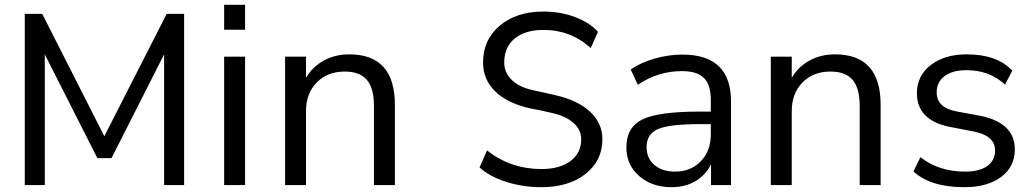

<svg xmlns="http://www.w3.org/2000/svg" viewBox="-20 -777 4331 806"><path d="M84 0V-718.8H157.2L418 -205.1L679.7 -718.8H752.9V0H668.9V-548.8L448.2 -113.3H388.7L168 -548.8V0Z M920.9 -652.3V-756.8H1008.8V-652.3ZM920.9 0V-539.1H1008.8V0Z M1176.8 0V-539.1H1264.6V-450.2Q1292 -497.1 1339.4 -522.9Q1386.7 -548.8 1446.3 -548.8Q1637.7 -548.8 1637.7 -336.9V0H1549.8V-332Q1549.8 -407.2 1520 -441.9Q1490.2 -476.6 1426.8 -476.6Q1354.5 -476.6 1309.6 -430.7Q1264.6 -384.8 1264.6 -310.5V0Z M2024.4 -145.5Q2124 -67.4 2252.9 -67.4Q2330.1 -67.4 2375 -101.1Q2419.9 -134.8 2419.9 -192.4Q2419.9 -232.4 2386.7 -261.7Q2353.5 -291 2293 -303.7Q2286.1 -305.7 2256.3 -312Q2226.6 -318.4 2204.1 -322.3Q2109.4 -343.8 2058.6 -393.6Q2007.8 -443.4 2007.8 -514.6Q2007.8 -610.4 2078.1 -669.4Q2148.4 -728.5 2261.7 -728.5Q2332 -728.5 2393.6 -705.6Q2455.1 -682.6 2490.2 -643.6L2460 -575.2Q2376 -651.4 2261.7 -651.4Q2184.6 -651.4 2140.6 -615.2Q2096.7 -579.1 2096.7 -514.6Q2096.7 -471.7 2128.9 -440.9Q2161.1 -410.2 2220.7 -397.5Q2237.3 -393.6 2268.1 -387.2Q2298.8 -380.9 2309.6 -377.9Q2405.3 -356.4 2457 -308.1Q2508.8 -259.8 2508.8 -192.4Q2508.8 -102.5 2438 -46.9Q2367.2 8.8 2252.9 8.8Q2175.8 8.8 2106 -13.2Q2036.1 -35.2 1993.2 -74.2Z M2798.8 8.8Q2716.8 8.8 2663.1 -38.1Q2609.4 -85 2609.4 -158.2Q2609.4 -242.2 2676.3 -275.4Q2743.2 -308.6 2918 -308.6H2963.9V-357.4Q2963.9 -420.9 2935.1 -449.7Q2906.2 -478.5 2842.8 -478.5Q2742.2 -478.5 2657.2 -420.9L2627.9 -485.4Q2668 -513.7 2727.1 -530.8Q2786.1 -547.9 2844.7 -547.9Q3048.8 -547.9 3048.8 -350.6V0H2964.8V-86.9Q2942.4 -42 2899.4 -16.6Q2856.4 8.8 2798.8 8.8ZM2694.3 -160.2Q2694.3 -112.3 2727.1 -84.5Q2759.8 -56.6 2814.5 -56.6Q2879.9 -56.6 2921.9 -100.1Q2963.9 -143.6 2963.9 -212.9V-255.9H2918.9Q2789.1 -255.9 2741.7 -234.9Q2694.3 -213.9 2694.3 -160.2Z M3215.8 0V-539.1H3303.7V-450.2Q3331.1 -497.1 3378.4 -522.9Q3425.8 -548.8 3485.4 -548.8Q3676.8 -548.8 3676.8 -336.9V0H3588.9V-332Q3588.9 -407.2 3559.1 -441.9Q3529.3 -476.6 3465.8 -476.6Q3393.6 -476.6 3348.6 -430.7Q3303.7 -384.8 3303.7 -310.5V0Z M4028.3 8.8Q3885.7 8.8 3814.5 -57.6L3843.8 -117.2Q3920.9 -56.6 4031.2 -56.6Q4091.8 -56.6 4124.5 -80.1Q4157.2 -103.5 4157.2 -145.5Q4157.2 -207 4069.3 -224.6L3968.8 -244.1Q3829.1 -271.5 3829.1 -385.7Q3829.1 -459 3887.2 -503.9Q3945.3 -548.8 4038.1 -548.8Q4166 -548.8 4229.5 -480.5L4199.2 -421.9Q4132.8 -482.4 4038.1 -482.4Q3978.5 -482.4 3945.3 -457.5Q3912.1 -432.6 3912.1 -389.6Q3912.1 -325.2 3994.1 -309.6L4094.7 -291Q4240.2 -261.7 4240.2 -149.4Q4240.2 -77.1 4182.6 -34.2Q4125 8.8 4028.3 8.8Z"/></svg>

Font: Min Sans
Style: Regular
Weight: 400
Designer: Jinseong-Kim, NotoSansCJK, Nunito
Foundry: Jinseong-Kim
Version: Version 1.400;Glyphs 3.1.2 (3151)